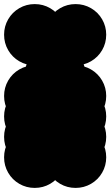

<svg xmlns="http://www.w3.org/2000/svg" viewBox="-70 -820 540 940"><path d="M150 -50Q150 -91 170 -125.5Q190 -160 224.5 -180Q259 -200 300 -200Q341 -200 375.5 -180Q410 -160 430 -125.5Q450 -91 450 -50Q450 -9 430 25.5Q410 60 375.5 80Q341 100 300 100Q259 100 224.5 80Q190 60 170 25.5Q150 -9 150 -50ZM150 -150Q150 -191 170 -225.5Q190 -260 224.5 -280Q259 -300 300 -300Q341 -300 375.5 -280Q410 -260 430 -225.5Q450 -191 450 -150Q450 -109 430 -74.5Q410 -40 375.5 -20Q341 0 300 0Q259 0 224.5 -20Q190 -40 170 -74.5Q150 -109 150 -150ZM50 -450Q50 -491 70 -525.5Q90 -560 124.5 -580Q159 -600 200 -600Q241 -600 275.5 -580Q310 -560 330 -525.5Q350 -491 350 -450Q350 -409 330 -374.5Q310 -340 275.5 -320Q241 -300 200 -300Q159 -300 124.5 -320Q90 -340 70 -374.5Q50 -409 50 -450ZM150 -350Q150 -391 170 -425.5Q190 -460 224.5 -480Q259 -500 300 -500Q341 -500 375.5 -480Q410 -460 430 -425.5Q450 -391 450 -350Q450 -309 430 -274.5Q410 -240 375.5 -220Q341 -200 300 -200Q259 -200 224.5 -220Q190 -240 170 -274.5Q150 -309 150 -350ZM150 -250Q150 -291 170 -325.5Q190 -360 224.5 -380Q259 -400 300 -400Q341 -400 375.5 -380Q410 -360 430 -325.5Q450 -291 450 -250Q450 -209 430 -174.5Q410 -140 375.5 -120Q341 -100 300 -100Q259 -100 224.5 -120Q190 -140 170 -174.5Q150 -209 150 -250ZM50 -250Q50 -291 70 -325.5Q90 -360 124.5 -380Q159 -400 200 -400Q241 -400 275.5 -380Q310 -360 330 -325.5Q350 -291 350 -250Q350 -209 330 -174.5Q310 -140 275.5 -120Q241 -100 200 -100Q159 -100 124.5 -120Q90 -140 70 -174.5Q50 -209 50 -250ZM-50 -350Q-50 -391 -30 -425.5Q-10 -460 24.5 -480Q59 -500 100 -500Q141 -500 175.5 -480Q210 -460 230 -425.5Q250 -391 250 -350Q250 -309 230 -274.5Q210 -240 175.5 -220Q141 -200 100 -200Q59 -200 24.5 -220Q-10 -240 -30 -274.5Q-50 -309 -50 -350ZM-50 -250Q-50 -291 -30 -325.5Q-10 -360 24.5 -380Q59 -400 100 -400Q141 -400 175.5 -380Q210 -360 230 -325.5Q250 -291 250 -250Q250 -209 230 -174.5Q210 -140 175.5 -120Q141 -100 100 -100Q59 -100 24.5 -120Q-10 -140 -30 -174.5Q-50 -209 -50 -250ZM-50 -150Q-50 -191 -30 -225.5Q-10 -260 24.5 -280Q59 -300 100 -300Q141 -300 175.5 -280Q210 -260 230 -225.5Q250 -191 250 -150Q250 -109 230 -74.5Q210 -40 175.5 -20Q141 0 100 0Q59 0 24.5 -20Q-10 -40 -30 -74.5Q-50 -109 -50 -150ZM-50 -50Q-50 -91 -30 -125.5Q-10 -160 24.5 -180Q59 -200 100 -200Q141 -200 175.5 -180Q210 -160 230 -125.5Q250 -91 250 -50Q250 -9 230 25.5Q210 60 175.5 80Q141 100 100 100Q59 100 24.5 80Q-10 60 -30 25.5Q-50 -9 -50 -50ZM150 -650Q150 -691 170 -725.5Q190 -760 224.5 -780Q259 -800 300 -800Q341 -800 375.5 -780Q410 -760 430 -725.5Q450 -691 450 -650Q450 -609 430 -574.5Q410 -540 375.5 -520Q341 -500 300 -500Q259 -500 224.5 -520Q190 -540 170 -574.5Q150 -609 150 -650ZM-50 -650Q-50 -691 -30 -725.5Q-10 -760 24.5 -780Q59 -800 100 -800Q141 -800 175.5 -780Q210 -760 230 -725.5Q250 -691 250 -650Q250 -609 230 -574.5Q210 -540 175.5 -520Q141 -500 100 -500Q59 -500 24.5 -520Q-10 -540 -30 -574.5Q-50 -609 -50 -650Z"/></svg>

Font: TINY 5x3
Style: Regular
Weight: 400
Designer: Jack Halten Fahnestock
Foundry: Velvetyne Type Foundry
Version: Version 1.002